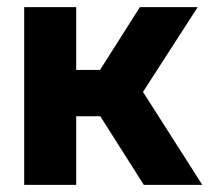

<svg xmlns="http://www.w3.org/2000/svg" viewBox="-20 -520 600 540"><path d="M220.4 -258.8 373.5 -500H536.1L378.6 -256L378.9 -266.6L549 0H384.5ZM48 -500H194.3V-323.3H326.3L324.6 -193H194.3V0H48Z"/></svg>

Font: Overused Grotesk Light
Style: Regular
Weight: 300
Designer: RandomMaerks
Version: Version 0.005